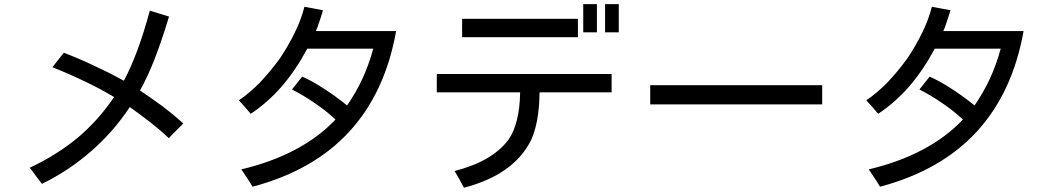

<svg xmlns="http://www.w3.org/2000/svg" viewBox="-20 -841 5040 918"><path d="M572.3 -455.1Q502.9 -493.2 430.7 -526.4Q359.4 -560.5 285.2 -588.9Q266.6 -565.4 230.5 -519.5Q309.6 -488.3 382.8 -453.1Q457 -418 525.4 -377Q452.1 -267.6 351.6 -182.6Q250 -98.6 122.1 -39.1Q138.7 -18.6 152.3 1Q167 19.5 180.7 38.1Q311.5 -26.4 416 -118.2Q521.5 -210 600.6 -329.1Q653.3 -292 699.2 -255.9Q746.1 -218.8 787.1 -180.7Q810.5 -204.1 856.4 -251Q808.6 -293.9 756.8 -333Q705.1 -371.1 649.4 -408.2Q686.5 -474.6 720.7 -562.5Q754.9 -651.4 788.1 -761.7Q757.8 -771.5 696.3 -790Q668 -684.6 636.7 -600.6Q605.5 -516.6 572.3 -455.1Z M1449.2 -608.4Q1528.3 -608.4 1764.6 -608.4Q1744.1 -532.2 1712.9 -464.8Q1681.6 -397.5 1639.6 -336.9Q1581.1 -383.8 1527.3 -418Q1473.6 -453.1 1424.8 -474.6Q1408.2 -454.1 1376 -413.1Q1433.6 -383.8 1485.4 -347.7Q1538.1 -312.5 1584 -269.5Q1503.9 -184.6 1390.6 -125Q1278.3 -65.4 1133.8 -31.2Q1149.4 -7.8 1163.1 12.7Q1176.8 33.2 1187.5 51.8Q1478.5 -25.4 1649.4 -210.9Q1821.3 -397.5 1874 -692.4Q1746.1 -692.4 1490.2 -692.4Q1498 -709 1505.9 -734.4Q1514.6 -758.8 1524.4 -792Q1495.1 -797.9 1435.5 -808.6Q1419.9 -747.1 1389.6 -685.5Q1359.4 -623 1317.4 -560.5Q1271.5 -498 1223.6 -447.3Q1174.8 -397.5 1122.1 -361.3Q1136.7 -345.7 1151.4 -329.1Q1165 -313.5 1178.7 -296.9Q1258.8 -349.6 1327.1 -427.7Q1394.5 -505.9 1449.2 -608.4Z M2560.5 -399.4Q2646.5 -399.4 2904.3 -399.4Q2904.3 -421.9 2904.3 -487.3Q2695.3 -487.3 2068.4 -487.3Q2068.4 -465.8 2068.4 -399.4Q2168 -399.4 2466.8 -399.4Q2466.8 -399.4 2466.8 -397.5Q2465.8 -323.2 2451.2 -266.6Q2437.5 -210 2410.2 -171.9Q2371.1 -120.1 2306.6 -83Q2242.2 -45.9 2153.3 -23.4Q2166 -2.9 2176.8 16.6Q2187.5 37.1 2198.2 56.6Q2317.4 25.4 2397.5 -31.2Q2477.5 -87.9 2518.6 -169.9Q2537.1 -209 2547.9 -265.6Q2558.6 -322.3 2559.6 -393.6Q2559.6 -395.5 2560.5 -399.4ZM2743.2 -751Q2604.5 -751 2189.5 -751Q2189.5 -729.5 2189.5 -663.1Q2328.1 -663.1 2743.2 -663.1Q2743.2 -684.6 2743.2 -751ZM2938.5 -821.3Q2921.9 -821.3 2873 -821.3Q2873 -788.1 2873 -686.5Q2889.6 -686.5 2938.5 -686.5Q2938.5 -719.7 2938.5 -821.3ZM2834 -821.3Q2817.4 -821.3 2768.6 -821.3Q2768.6 -788.1 2768.6 -686.5Q2785.2 -686.5 2834 -686.5Q2834 -719.7 2834 -821.3Z M3911.1 -433.6Q3705.1 -433.6 3088.9 -433.6Q3088.9 -411.1 3088.9 -341.8Q3294.9 -341.8 3911.1 -341.8Q3911.1 -365.2 3911.1 -433.6Z M4449.2 -608.4Q4528.3 -608.4 4764.6 -608.4Q4744.1 -532.2 4712.9 -464.8Q4681.6 -397.5 4639.6 -336.9Q4581.1 -383.8 4527.3 -418Q4473.6 -453.1 4424.8 -474.6Q4408.2 -454.1 4376 -413.1Q4433.6 -383.8 4485.4 -347.7Q4538.1 -312.5 4584 -269.5Q4503.9 -184.6 4390.6 -125Q4278.3 -65.4 4133.8 -31.2Q4149.4 -7.8 4163.1 12.7Q4176.8 33.2 4187.5 51.8Q4478.5 -25.4 4649.4 -210.9Q4821.3 -397.5 4874 -692.4Q4746.1 -692.4 4490.2 -692.4Q4498 -709 4505.9 -734.4Q4514.6 -758.8 4524.4 -792Q4495.1 -797.9 4435.5 -808.6Q4419.9 -747.1 4389.6 -685.5Q4359.4 -623 4317.4 -560.5Q4271.5 -498 4223.6 -447.3Q4174.8 -397.5 4122.1 -361.3Q4136.7 -345.7 4151.4 -329.1Q4165 -313.5 4178.7 -296.9Q4258.8 -349.6 4327.1 -427.7Q4394.5 -505.9 4449.2 -608.4Z"/></svg>

Font: Aptus Gothic JP
Style: Medium
Weight: 400
Designer: Fuminori Ogawa / Motoya
Version: Version 1